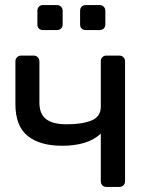

<svg xmlns="http://www.w3.org/2000/svg" viewBox="-20 -740 590 760"><path d="M402 0Q391 0 385 -6.5Q379 -13 379 -23V-211Q352 -186 313.5 -174.5Q275 -163 226 -163Q138 -163 89.5 -202Q41 -241 41 -328V-497Q41 -507 47.5 -513.5Q54 -520 64 -520H113Q123 -520 129.5 -513.5Q136 -507 136 -497V-334Q136 -289 162.5 -268.5Q189 -248 244 -248Q305 -248 342 -263Q379 -278 379 -318V-497Q379 -507 385 -513.5Q391 -520 402 -520H452Q462 -520 468.5 -513.5Q475 -507 475 -497V-23Q475 -13 468.5 -6.5Q462 0 452 0ZM320 -621Q309 -621 303 -627Q297 -633 297 -643V-697Q297 -707 303 -713.5Q309 -720 320 -720H374Q384 -720 390.5 -713.5Q397 -707 397 -697V-643Q397 -633 390.5 -627Q384 -621 374 -621ZM150 -621Q140 -621 134 -627Q128 -633 128 -643V-697Q128 -707 134 -713.5Q140 -720 150 -720H205Q215 -720 221.5 -713.5Q228 -707 228 -697V-643Q228 -633 221.5 -627Q215 -621 205 -621Z"/></svg>

Font: DVN-Rubik
Style: Regular
Weight: 400
Designer: Hubert and Fischer
Foundry: Hubert & Fischer
Version: Version 2.102